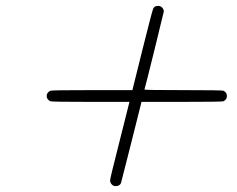

<svg xmlns="http://www.w3.org/2000/svg" viewBox="-20 -577 807 654"><path d="M374 57Q366 57 360.5 51Q355 45 355 37Q355 31 388 -99L421 -230H288Q155 -230 152 -232Q139 -238 139 -250Q139 -262 152 -268Q155 -270 293 -270H431L465 -407Q499 -543 502 -548Q506 -557 519 -557Q527 -557 532.5 -551Q538 -545 538 -538Q538 -536 506.5 -408.5Q475 -281 472 -272Q472 -270 604 -270Q737 -270 741 -268Q753 -262 753 -250Q753 -238 741 -232Q737 -230 599 -230H462L461 -226Q461 -224 427 -90.5Q393 43 392 47Q387 57 374 57Z"/></svg>

Font: KaTeX_Main
Style: Italic
Weight: 400
Version: Version 1.1; ttfautohint (v1.3)